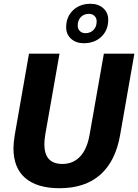

<svg xmlns="http://www.w3.org/2000/svg" viewBox="-20 -983 729 1013"><path d="M51 -201Q51 -228 58 -272L133 -700H294L219 -274Q214 -242 214 -222Q214 -118 309 -118Q366 -118 403 -157.5Q440 -197 453 -274L528 -700H689L614 -272Q590 -133 509.5 -61.5Q429 10 294 10Q176 10 113.5 -43.5Q51 -97 51 -201ZM329 -839Q329 -894 365 -928.5Q401 -963 458 -963Q499 -963 525 -939.5Q551 -916 551 -879Q551 -824 515 -789.5Q479 -755 422 -755Q381 -755 355 -778.5Q329 -802 329 -839ZM490 -870Q490 -888 478.5 -899Q467 -910 449 -910Q423 -910 406.5 -893Q390 -876 390 -848Q390 -830 401.5 -819Q413 -808 431 -808Q457 -808 473.5 -825Q490 -842 490 -870Z"/></svg>

Font: Sarabun ExtraBold
Style: Italic
Weight: 800
Italic angle: -10°
Designer: Suppakit Chalermlarp | Katatrad Co.,Ltd.
Foundry: Cadson Demak Co.,Ltd.
Version: Version 1.000; ttfautohint (v1.6)